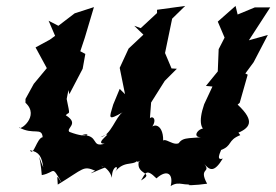

<svg xmlns="http://www.w3.org/2000/svg" viewBox="-20 -587 932 648"><path d="M584 -104C559 -91 520 -145 528 -86C542 -165 498 -179 485 -148C515 -182 496 -198 486 -188L490 -241L536 -314L577 -355L559 -356L537 -408L561 -524L605 -567L510 -554V-543L455 -492L433 -500L464 -470L414 -423L384 -358L402 -269L384 -287L362 -234C348 -187 343 -179 394 -208C371 -194 354 -129 319 -124C382 -154 290 -101 333 -102C286 -88 316 -131 257 -131C287 -142 284 -115 214 -142C202 -155 249 -169 202 -198C214 -213 218 -190 205 -253L211 -283L214 -269L259 -355L268 -405L251 -414L266 -459L297 -563L232 -542L177 -500L144 -517L166 -466L148 -453L100 -427L138 -357L94 -304L66 -253V-240C116 -195 45 -143 44 -157C93 -130 121 -159 124 -124C104 -121 93 -57 81 -80C113 -74 121 -58 126 -22C102 -81 116 -64 121 4C169 -5 152 -33 189 31C175 14 171 -8 175 36C265 -19 260 -28 301 -11C262 11 314 -15 336 -22C300 -32 345 -31 358 13C356 -30 390 -33 366 -4C405 -59 446 -10 455 -73C418 -12 474 -61 448 -40C440 4 504 -6 456 22C471 -1 472 -21 508 15C545 -18 566 1 556 41C587 21 601 45 640 31C581 42 647 38 679 33C649 -22 693 -3 670 -33C688 -12 703 -4 732 -52C701 -41 736 -94 724 -80C766 -95 746 -113 791 -131C784 -139 773 -160 775 -135C823 -154 844 -176 782 -234L789 -240L816 -335L808 -339L836 -377L884 -469L820 -451L892 -562H840L782 -538L775 -567L715 -514L738 -460L718 -421L715 -346L675 -297L697 -295L669 -235C648 -174 658 -143 685 -146C660 -174 613 -115 669 -125C611 -118 592 -127 577 -92Z"/></svg>

Font: Asimov Aggro
Style: It
Weight: 500
Designer: Google
Version: Version 2.000980; 2014